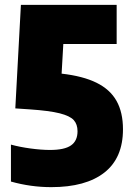

<svg xmlns="http://www.w3.org/2000/svg" viewBox="-20 -760 540 790"><path d="M486 -228Q486 -110 409.5 -50Q333 10 191 10Q106.5 10 25 -13V-165Q61.5 -155 106 -149Q150.5 -143 186 -143Q245.5 -143 272.2 -161.8Q299 -180.5 299 -220Q299 -248.5 283.5 -265.8Q268 -283 225.5 -293.8Q183 -304.5 102 -310L43 -314L66 -740H460V-579H240.5L233.5 -457Q321.5 -447 377.2 -419.5Q433 -392 459.5 -344.8Q486 -297.5 486 -228Z"/></svg>

Font: Encode Sans Condensed Black
Style: Regular
Weight: 900
Width: 3
Designer: Multiple Designers
Foundry: Impallari Type
Version: Version 2.000